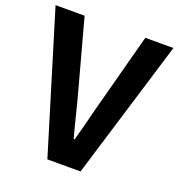

<svg xmlns="http://www.w3.org/2000/svg" viewBox="-138 -852 896 963"><g transform="rotate(20 309.5 -370.5)"><path d="M221 0H398L624 -741H474L378 -380C355 -298 339 -224 315 -141H310C287 -224 271 -298 248 -380L150 -741H-5Z"/></g></svg>

Font: Noto Sans HK
Style: Bold
Weight: 700
Designer: Ryoko NISHIZUKA 西塚涼子 (kana, bopomofo & ideographs); Paul D. Hunt (Latin, Greek & Cyrillic); Sandoll Communications 산돌커뮤니
Foundry: Adobe
Version: Version 2.002;hotconv 1.0.116;makeotfexe 2.5.65601